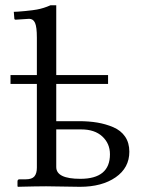

<svg xmlns="http://www.w3.org/2000/svg" viewBox="-20 -718 550 740"><path d="M403.8 -123.5Q403.8 -164.6 374.5 -191.9Q345.2 -219.2 293.5 -219.2H196.8V-74.2Q196.8 -28.8 289.6 -28.8Q403.8 -28.8 403.8 -123.5ZM196.8 -251H283.7Q322.8 -251 355 -245.6Q387.2 -240.2 416.5 -227.8Q445.8 -215.3 462.2 -191.4Q478.5 -167.5 478.5 -133.3Q478.5 -71.3 425.8 -34.7Q373 2 288.1 2Q262.7 2 222.9 1Q183.1 0 157.7 0Q139.6 0 112.8 0.5Q85.9 1 67.1 1.5Q48.3 2 49.3 2L47.4 0V-18.6Q47.4 -26.9 55.2 -26.9H79.1Q103 -26.9 112.5 -38.1Q122.1 -49.3 122.1 -71.8V-394.5H20.5V-428.7H122.1V-572.8Q122.1 -614.3 115 -629.9Q107.9 -645.5 92.3 -645.5L40.5 -642.1Q35.2 -642.1 35.2 -647L33.2 -672.4Q45.4 -672.4 77.4 -675.5Q109.4 -678.7 122.1 -681.2Q148.4 -686 174.8 -697.8H196.8V-428.7H396.5V-394.5H196.8Z"/></svg>

Font: Libertinage
Style: l
Weight: 400
Designer: OSP
Foundry: OSP
Version: Version 1.0; 2008; OFL relea